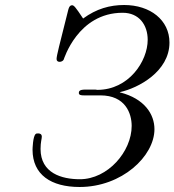

<svg xmlns="http://www.w3.org/2000/svg" viewBox="-20 -725 697 767"><path d="M110 -127C110 -27 184 22 298 22C467 22 597 -101 597 -209C597 -268 558 -331 459 -356V-357C532 -373 657 -439 657 -555C657 -645 580 -705 476 -705C419 -705 365 -690 312 -651C281 -698 275 -704 268 -704C257 -704 254 -691 252 -683C217 -543 206 -503 206 -489C206 -481 212 -478 218 -478C224 -478 231 -481 234 -486C235 -487 290 -674 470 -674C536 -674 570 -625 570 -566C570 -480 494 -366 369 -366C366 -366 364 -367 362 -367H318C313 -367 295 -367 295 -355C294 -345 304 -344 315 -344H381C481 -344 506 -272 506 -222C506 -120 411 -9 299 -9C227 -9 142 -33 142 -130C142 -158 147 -170 147 -179C147 -189 140 -192 133 -192C129 -192 125 -192 123 -190C111 -182 110 -128 110 -127Z"/></svg>

Font: CMU Serif
Style: Italic
Weight: 500
Italic angle: -14.04°
Version: Version 0.7.0